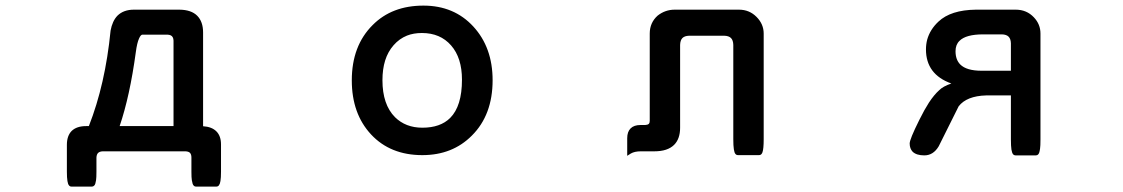

<svg xmlns="http://www.w3.org/2000/svg" viewBox="-20 -528 4040 691"><path d="M410.6 -74.2H604.5V-381.8Q604 -396.5 594.2 -400.9Q589.8 -402.8 583 -403.3H492.2Q486.3 -402.8 480.5 -389.6Q473.1 -373.5 468.8 -340.3Q447.3 -182.1 410.6 -74.2ZM327.1 89.8Q327.1 111.8 325.7 120.6Q324.2 129.4 323.2 132.3Q322.3 135.3 321.3 137Q320.3 138.7 318.8 140.1Q315.4 143.6 310.5 143.6H237.3Q232.4 143.6 229.5 140.6Q226.6 137.7 225.1 133.5Q223.6 129.4 222.7 123.5Q220.7 111.8 220.7 89.8V-4.9Q220.7 -5.9 220.7 -6.8Q220.7 -39.1 237.8 -56.6Q255.9 -74.2 290 -74.2H299.8Q358.9 -224.6 377.9 -417V-417.5Q384.3 -452.6 402.8 -471.7Q424.8 -493.2 461.9 -493.2H626Q668.5 -492.7 689.7 -471.4Q710.9 -450.2 710.9 -411.1V-73.7Q742.2 -71.8 758.8 -55.2Q775.4 -38.6 775.4 -8.3Q775.4 -6.3 775.4 -4.9V89.8Q775.4 111.8 773.4 123.5L771 133.3Q769 137.7 767.1 140.1Q763.7 143.6 758.8 143.6H685.5Q680.7 143.6 677.7 140.6Q674.8 137.7 673.3 133.5Q671.9 129.4 670.4 120.6Q668.9 111.8 668.9 89.8V39.1Q668.9 27.3 663.6 22Q658.7 17.1 647.5 16.6H349.6Q338.4 17.1 333 22.5Q327.6 27.8 327.1 39.1Z M1498.5 -409.2Q1468.3 -409.2 1444.8 -399.9Q1417 -388.7 1396.5 -365.2Q1376 -341.8 1366.2 -310.5Q1356.4 -279.3 1356.4 -239.3Q1356.4 -151.9 1401.4 -106.4Q1439.9 -68.4 1500 -68.4Q1564.9 -68.4 1600.1 -103.5Q1642.6 -146 1642.6 -241.2Q1642.6 -319.8 1603.5 -364.5Q1564.5 -409.2 1498.5 -409.2ZM1503.9 -507.8Q1614.3 -507.8 1683.6 -432.4Q1752.9 -356.9 1752.9 -239.3Q1752.9 -114.3 1678.2 -40Q1608.4 30.3 1500 30.3Q1384.8 30.3 1315.4 -44.2Q1246.1 -118.7 1246.1 -238.8Q1246.1 -363.3 1321.3 -438Q1390.6 -507.8 1503.9 -507.8Z M2335 16.6H2286.1Q2264.2 16.6 2250.5 24.4L2237.3 32.7V-30.8Q2237.3 -53.7 2249.5 -65.9Q2261.7 -78.1 2285.2 -78.1H2301.8Q2311 -78.6 2314.7 -82Q2318.4 -85.4 2318.4 -92.8V-407.2Q2318.4 -446.3 2346.7 -471.7Q2374 -493.2 2408.2 -493.2H2639.6Q2676.8 -493.2 2702.6 -467.3Q2728.5 -441.4 2728.5 -407.2V-27.3Q2728.5 7.8 2724.1 20Q2722.7 24.4 2719.7 27.3Q2716.8 30.3 2711.9 30.3H2635.7Q2630.9 30.3 2627.9 27.3Q2625 24.4 2623.5 20Q2622.1 15.6 2621.1 9.3Q2619.1 -3.4 2619.1 -27.3V-366.2Q2618.7 -383.3 2610.8 -391.1Q2603 -398.9 2586.9 -399.4H2460Q2443.8 -398.9 2436 -391.1Q2428.2 -383.3 2427.7 -366.2V-68.4Q2427.7 -28.3 2406.2 -6.8Q2382.8 16.6 2335 16.6Z M3518.6 -404.3Q3456.1 -404.3 3433.1 -380.9Q3418.9 -367.2 3418.9 -343.8Q3418.9 -313 3436 -295.9Q3458.5 -273.4 3512.7 -273.4H3618.2V-372.1Q3617.7 -388.2 3609.9 -396Q3602.1 -403.8 3585.9 -404.3ZM3312.5 -350.1Q3312.5 -368.2 3316.9 -385.3Q3327.1 -421.9 3357.4 -450.2Q3401.9 -492.2 3492.2 -493.2H3635.7Q3674.8 -493.2 3700.7 -465.8Q3724.6 -440.9 3724.6 -407.2V-26.4Q3724.6 -2.4 3723.1 7.1Q3721.7 16.6 3720.2 21Q3718.8 25.4 3715.8 28.3Q3712.9 31.2 3708 31.2H3634.8Q3629.9 31.2 3626.5 27.8Q3622.1 22.9 3620.1 10.3Q3618.2 -2.4 3618.2 -26.4V-184.6H3529.3Q3459 -182.6 3430.2 -145.5L3358.4 -1.5Q3338.9 31.2 3306.6 31.2Q3278.3 31.2 3264.6 18.1Q3253.9 6.8 3253.9 -11.7Q3253.9 -19 3262.2 -39.6Q3270.5 -60.1 3288.8 -96.9Q3307.1 -133.8 3323.2 -158.7Q3341.8 -187 3360.4 -203.6Q3374 -217.3 3403.8 -227.5Q3312.5 -260.3 3312.5 -350.1Z"/></svg>

Font: YuPearl-SemiBold
Style: SemiBold
Weight: 600
Designer: Max Yao
Foundry: Max-Everyday
Version: Version 1.011; ttfautohint (v1.8.3)